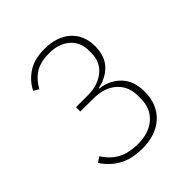

<svg xmlns="http://www.w3.org/2000/svg" viewBox="-196 -845 991 991"><g transform="rotate(-45 300.0 -349.0)"><path d="M275 -382Q312 -382 342.5 -392.5Q373 -403 395 -421.5Q417 -440 428.5 -465.5Q440 -491 440 -521V-541Q440 -604 397 -640.5Q354 -677 285 -677Q219 -677 180 -651Q141 -625 118 -581L90 -598Q112 -645 160 -677.5Q208 -710 285 -710Q328 -710 364 -698Q400 -686 425.5 -663.5Q451 -641 465 -608.5Q479 -576 479 -536Q479 -463 440 -422Q401 -381 340 -369V-365Q408 -356 451 -311Q494 -266 494 -188Q494 -142 479 -105Q464 -68 436 -42Q408 -16 368 -2Q328 12 279 12Q202 12 150 -16.5Q98 -45 63 -98L92 -118Q123 -69 167.5 -45Q212 -21 279 -21Q359 -21 406.5 -63Q454 -105 454 -175V-198Q454 -267 407.5 -308.5Q361 -350 278 -350H186V-382Z"/></g></svg>

Font: IBM Plex Sans Thai ExtLt
Style: Regular
Weight: 200
Designer: Mike Abbink, Paul van der Laan, Pieter van Rosmalen, Ben Mitchell, Mark Frömberg
Foundry: Bold Monday
Version: Version 1.2